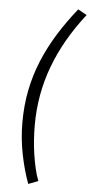

<svg xmlns="http://www.w3.org/2000/svg" viewBox="-61 -766 464 977"><g transform="rotate(5 171.5 -277.5)"><path d="M122 176Q98 112 81.5 31Q65 -50 65 -133Q65 -220 80.5 -298Q96 -376 126 -449Q156 -522 199 -591.5Q242 -661 298 -731L343 -706Q237 -571 183 -427Q129 -283 129 -125Q129 -90 131.5 -52.5Q134 -15 139.5 22Q145 59 153 94Q161 129 172 157L122 176Z"/></g></svg>

Font: mr_Source Sans Pro
Style: Italic
Weight: 400
Italic angle: -11°
Designer: Paul D. Hunt
Foundry: Adobe Systems Incorporated
Version: Version 1.036;July 10, 2024;FontCreator 11.5.0.2430 64-bit